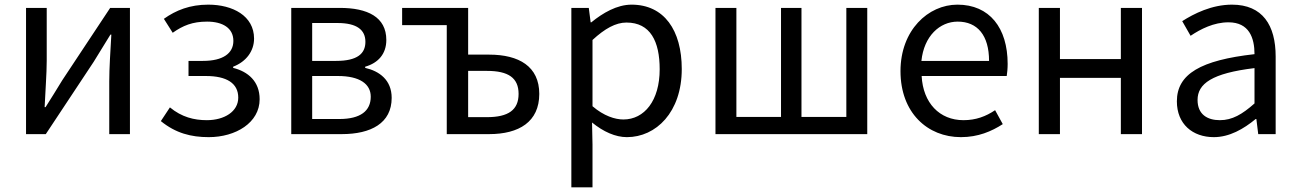

<svg xmlns="http://www.w3.org/2000/svg" viewBox="-20 -577 5589 826"><path d="M92 0H177L383 -311C403 -344 434 -394 455 -428H459C455 -357 450 -284 450 -227V0H539V-543H454L248 -232C228 -199 197 -149 176 -116H172C175 -186 181 -259 181 -316V-543H92Z M878 13C994 13 1097 -49 1097 -150C1097 -227 1047 -269 983 -285V-290C1040 -312 1073 -358 1073 -411C1073 -509 981 -557 876 -557C797 -557 737 -533 685 -496L723 -436C767 -467 808 -484 871 -484C937 -484 984 -457 984 -401C984 -348 940 -315 853 -315H791V-250H866C955 -250 1005 -219 1005 -157C1005 -97 945 -60 870 -60C815 -60 762 -73 711 -115L672 -56C736 -4 802 13 878 13Z M1233 0H1450C1576 0 1665 -47 1665 -156C1665 -233 1612 -271 1551 -285V-290C1607 -306 1642 -345 1642 -405C1642 -504 1561 -543 1442 -543H1233ZM1323 -315V-478H1432C1516 -478 1552 -448 1552 -397C1552 -346 1517 -315 1426 -315ZM1323 -65V-250H1434C1527 -250 1575 -216 1575 -161C1575 -100 1531 -65 1440 -65Z M1902 0H2084C2213 0 2300 -53 2300 -173C2300 -291 2213 -342 2084 -342H1994V-543H1710V-469H1902ZM1994 -73V-272H2075C2167 -272 2211 -242 2211 -173C2211 -104 2167 -73 2075 -73Z M2438 229H2529V45L2527 -50C2576 -10 2628 13 2677 13C2802 13 2913 -94 2913 -280C2913 -447 2837 -557 2697 -557C2634 -557 2573 -521 2524 -481H2521L2513 -543H2438ZM2662 -63C2626 -63 2578 -78 2529 -120V-405C2582 -454 2629 -480 2675 -480C2778 -480 2818 -399 2818 -279C2818 -144 2752 -63 2662 -63Z M3058 0H3711V-543H3621V-74H3428V-543H3340V-74H3148V-543H3058Z M4114 13C4188 13 4246 -12 4294 -43L4261 -103C4221 -76 4178 -60 4125 -60C4022 -60 3951 -134 3945 -250H4311C4313 -263 4315 -282 4315 -302C4315 -457 4237 -557 4099 -557C3973 -557 3854 -447 3854 -271C3854 -92 3970 13 4114 13ZM3944 -315C3955 -422 4023 -484 4100 -484C4185 -484 4235 -425 4235 -315Z M4449 0H4540V-242H4802V0H4893V-543H4802V-323H4540V-543H4449Z M5202 13C5269 13 5330 -22 5382 -65H5385L5393 0H5468V-334C5468 -468 5412 -557 5280 -557C5193 -557 5116 -518 5066 -486L5102 -423C5145 -452 5202 -481 5265 -481C5354 -481 5377 -414 5377 -344C5146 -318 5043 -259 5043 -141C5043 -43 5111 13 5202 13ZM5228 -60C5174 -60 5132 -85 5132 -147C5132 -217 5194 -262 5377 -284V-132C5324 -85 5281 -60 5228 -60Z"/></svg>

Font: Noto Sans CJK JP Regular
Style: Regular
Weight: 400
Designer: Ryoko NISHIZUKA (kana & ideographs); Paul D. Hunt (Latin, Greek & Cyrillic); Wenlong ZHANG (bopomofo); Sandoll Communica
Foundry: Adobe Systems Incorporated
Version: Version 1.001;PS 1.001;hotconv 1.0.78;makeotf.lib2.5.61930